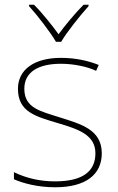

<svg xmlns="http://www.w3.org/2000/svg" viewBox="-20 -783 498 813"><path d="M217 -606H239C263 -647 318 -716 355 -757V-763H334C297 -726 256 -676 228 -638C200 -676 161 -726 124 -763H103V-757C140 -716 193 -647 217 -606ZM411 -134C411 -235 321 -258 233 -286C152 -312 83 -325 83 -407C83 -478 142 -513 238 -513C291 -513 350 -501 387 -483L398 -508C356 -525 301 -538 238 -538C126 -538 56 -489 56 -407C56 -309 131 -290 224 -262C312 -236 384 -212 384 -134C384 -60 334 -15 213 -15C151 -15 92 -28 39 -54V-24C77 -7 140 10 213 10C345 10 411 -45 411 -134Z"/></svg>

Font: Noto Sans Sinhala Thin
Style: Regular
Weight: 100
Designer: Jelle Bosma - Monotype Design Team
Foundry: Monotype Imaging Inc.
Version: Version 2.006